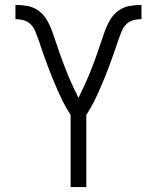

<svg xmlns="http://www.w3.org/2000/svg" viewBox="-20 -763 640 783"><path d="M268 0V-294Q259 -308 250.5 -323Q242 -338 234.5 -353Q227 -368 220 -383.5Q213 -399 206.5 -414.5Q200 -430 193.5 -445.5Q187 -461 181 -477Q175 -493 169 -509Q163 -525 157.5 -541Q152 -557 146.5 -573Q141 -589 135.5 -605Q130 -621 123.5 -636.5Q117 -652 105 -664Q93 -676 76.5 -680.5Q60 -685 43 -685V-743Q68 -743 92.5 -738.5Q117 -734 137 -719.5Q157 -705 170 -683.5Q183 -662 191.5 -639Q200 -616 207.5 -592.5Q215 -569 223.5 -545.5Q232 -522 240.5 -499Q249 -476 258.5 -453.5Q268 -431 278.5 -408.5Q289 -386 300 -364Q311 -386 321.5 -408.5Q332 -431 341.5 -453.5Q351 -476 359.5 -499Q368 -522 376.5 -545.5Q385 -569 392.5 -592.5Q400 -616 408.5 -639Q417 -662 430 -683.5Q443 -705 463 -719.5Q483 -734 507.5 -738.5Q532 -743 557 -743V-685Q540 -685 523.5 -680.5Q507 -676 495 -664Q483 -652 476.5 -636.5Q470 -621 464.5 -605Q459 -589 453.5 -573Q448 -557 442.5 -541Q437 -525 431 -509Q425 -493 419 -477Q413 -461 406.5 -445.5Q400 -430 393.5 -414.5Q387 -399 380 -383.5Q373 -368 365.5 -353Q358 -338 349.5 -323Q341 -308 332 -294V0Z"/></svg>

Font: Iosevka Aile Light
Style: Regular
Weight: 300
Designer: Belleve Invis
Foundry: Belleve Invis
Version: Version 27.3.5; ttfautohint (v1.8.4)